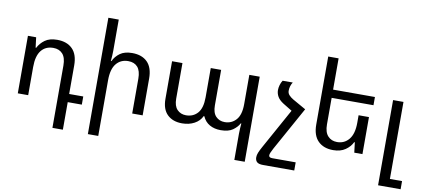

<svg xmlns="http://www.w3.org/2000/svg" viewBox="-84 -1071 3572 1618"><g transform="rotate(10 1702.0 -262.0)"><path d="M424.8 235.8V-296.9Q424.8 -365.2 395.5 -397.2Q366.2 -429.2 315.9 -429.2Q250 -429.2 212.9 -382.6Q175.8 -335.9 175.8 -241.2V0H86.9V-492.2H157.2L168 -404.8H172.9Q192.9 -444.8 231.9 -473.4Q271 -502 336.9 -502Q419.9 -502 467 -455.1Q514.2 -408.2 514.2 -314V-69.8H634.8V0H514.2V235.8Z M816.9 -759.8V-492.2Q816.9 -470.2 815.4 -449.2Q814 -428.2 812 -404.8H816.9Q835.9 -445.8 874.5 -473.9Q913.1 -502 978 -502Q1062 -502 1108.6 -455.1Q1155.3 -408.2 1155.3 -314V0H1065.9V-296.9Q1065.9 -365.2 1037.6 -397.2Q1009.3 -429.2 957 -429.2Q893.1 -429.2 855 -382.6Q816.9 -335.9 816.9 -241.2V235.8H728V-759.8Z M1981.4 235.8V11.2Q1981.4 -12.2 1982.9 -33.2Q1984.4 -54.2 1986.3 -77.1H1981.4Q1963.4 -43 1926.3 -17.1Q1889.2 8.8 1824.2 8.8Q1769 8.8 1728.8 -14.2Q1688.5 -37.1 1668.5 -83H1663.1Q1643.1 -40 1597.7 -15.6Q1552.2 8.8 1493.2 8.8Q1414.1 8.8 1367.2 -36.1Q1320.3 -81.1 1320.3 -170.9V-492.2H1409.2V-188Q1409.2 -125 1438.7 -94.5Q1468.3 -64 1514.2 -64Q1576.2 -64 1613.8 -106.9Q1651.4 -149.9 1651.4 -241.2V-492.2H1740.2V-188Q1740.2 -125 1769.8 -94.5Q1799.3 -64 1845.2 -64Q1904.3 -64 1942.9 -106.9Q1981.4 -149.9 1981.4 -241.2V-492.2H2070.3V235.8Z M2159.2 181.2Q2159.2 163.1 2167.7 141.6Q2176.3 120.1 2195.3 85.9L2384.3 -255.9L2307.1 -303.2Q2271 -326.2 2256.1 -352.5Q2241.2 -378.9 2241.2 -408.2Q2241.2 -428.2 2247.6 -450.7Q2253.9 -473.1 2266.1 -492.2H2353Q2331.1 -458 2331.1 -418Q2331.1 -397 2345.5 -381.1Q2359.9 -365.2 2382.3 -352.1L2495.1 -288.1L2289.1 84Q2278.3 104 2271.2 120.1Q2264.2 136.2 2264.2 146Q2264.2 166 2293.9 166H2494.1V235.8H2228Q2189.9 235.8 2174.6 221.9Q2159.2 208 2159.2 181.2Z M3036.1 -316.9V0H2966.3L2955.6 -86.9H2950.2Q2931.2 -46.9 2890.1 -18.6Q2849.1 9.8 2786.1 9.8Q2704.1 9.8 2656.7 -37.6Q2609.4 -85 2609.4 -178.2V-759.8H2698.2V-492.2H3056.2V-421.9H2698.2V-194.8Q2698.2 -127.9 2728.3 -95.5Q2758.3 -63 2807.1 -63Q2870.1 -63 2908.7 -110.6Q2947.3 -158.2 2947.3 -252V-316.9Z M3211.4 235.8V-493.2H3300.3V166H3404.3V235.8Z"/></g></svg>

Font: Kurinto Seri
Style: Regular
Weight: 400
Designer: Kurinto was developed by Clint Goss from a range of fonts that are compatible with the SIL Open Font License Version 1.1
Foundry: Clinton F. Goss
Version: Version 2.196; July 25, 2020